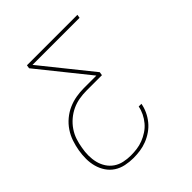

<svg xmlns="http://www.w3.org/2000/svg" viewBox="-200 -653 1001 1001"><g transform="rotate(-45 300.0 -152.5)"><path d="M210 215Q181 215 152.5 209Q124 203 101 188Q78 173 62.5 150Q47 127 39.5 99.5Q32 72 32 42.5Q32 13 37 -16Q42 -45 51.5 -73Q61 -101 78 -126.5Q95 -152 119 -172Q143 -192 170.5 -204Q198 -216 227 -221Q256 -226 285 -226H377L156 -501L159 -520H531L528 -501H181L402 -226L399 -207H285Q259 -207 232 -202.5Q205 -198 180 -186.5Q155 -175 133 -156.5Q111 -138 95 -114.5Q79 -91 70.5 -65Q62 -39 58 -13Q53 13 53 39.5Q53 66 59 90.5Q65 115 78.5 136Q92 157 112.5 171Q133 185 158.5 190.5Q184 196 210 196Q233 196 255.5 193Q278 190 300 181.5Q322 173 342.5 159.5Q363 146 378.5 127.5Q394 109 404.5 87.5Q415 66 419 44H439Q435 68 424 92Q413 116 396 137Q379 158 356.5 173.5Q334 189 309.5 198.5Q285 208 260 211.5Q235 215 210 215Z"/></g></svg>

Font: Iosevka SS04 Th Ex Obl
Style: Regular
Weight: 100
Width: 7
Italic angle: -9°
Monospace: yes
Designer: Belleve Invis
Foundry: Belleve Invis
Version: Version 19.0.0; ttfautohint (v1.8.4)